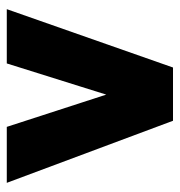

<svg xmlns="http://www.w3.org/2000/svg" viewBox="-2 -528 530 566"><g transform="rotate(-90 263.0 -245.0)"><path d="M519 -490 347 0H190L7 -490H172L292 -120H243L359 -490Z"/></g></svg>

Font: Gabarito ExtraBold
Style: Regular
Weight: 800
Designer: Leandro Assis / Alvaro Franca / Felipe Casaprima
Foundry: Naipe Foundry
Version: Version 1.000